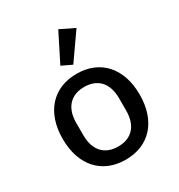

<svg xmlns="http://www.w3.org/2000/svg" viewBox="-187 -912 974 1047"><g transform="rotate(-30 300.0 -388.0)"><path d="M300.1 12.1C450.3 12.1 542.3 -93 542.3 -258.2C542.3 -422.9 450.3 -528.1 300.1 -528.1C149.5 -528.1 57.5 -422.9 57.5 -258.2C57.5 -93 149.5 12.1 300.1 12.1ZM165.1 -219.5V-296.5C165.1 -395.6 218.8 -445.3 300.1 -445.3C381.4 -445.3 434.7 -395.6 434.7 -296.5V-219.5C434.7 -120.4 381.4 -70.7 300.1 -70.7C218.8 -70.7 165.1 -120.4 165.1 -219.5ZM246.1 -610.4 310 -579.9 425.4 -744.7 335.6 -788.4Z"/></g></svg>

Font: Margiela Mono Medium
Style: Regular
Weight: 500
Designer: Mike Abbink, Paul van der Laan, Pieter van Rosmalen
Foundry: Bold Monday
Version: Version 2.003 2021